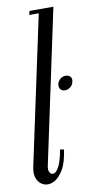

<svg xmlns="http://www.w3.org/2000/svg" viewBox="-94 -741 387 783"><g transform="rotate(-10 99.5 -349.5)"><path d="M-7.8 -74.6 126.6 -703.8H186.6L51.1 -67.2Q47.9 -50.9 53.9 -40.8Q59.9 -30.8 70.8 -33.9Q81.8 -37 93 -58.4Q104.2 -79.8 112.1 -125.6L128.1 -123.2Q121.1 -70.5 103.4 -40.7Q85.6 -10.9 64.2 -0.6Q42.9 9.8 24 3.2Q5.1 -3.4 -4.7 -23.6Q-14.5 -43.9 -7.8 -74.6ZM83.6 -687.8 87.6 -703.8H136.6L132.6 -687.8ZM151.6 -389.5Q154.8 -402.1 164.3 -410.1Q173.9 -418 186.1 -418Q199.4 -418 206.1 -410.1Q212.8 -402.1 209.6 -389.5Q207.5 -376.9 197.4 -368.4Q187.4 -360 174.1 -360Q161.5 -360 155.5 -368.4Q149.5 -376.9 151.6 -389.5Z"/></g></svg>

Font: Emberly Black
Style: Italic
Weight: 900
Italic angle: -12°
Designer: Rajesh Rajput
Foundry: Rajesh Rajput
Version: Version 1.000